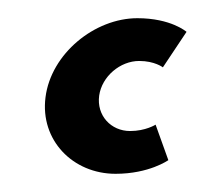

<svg xmlns="http://www.w3.org/2000/svg" viewBox="-20 -187 225 211"><path d="M165 -11 151 -50C151 -50 140 -43 123 -43C102 -43 86 -60 89 -82C92 -103 112 -120 133 -120C150 -120 159 -113 159 -113L185 -152C185 -152 168 -167 131 -167C84 -167 36 -128 30 -80C24 -33 60 4 107 4C144 4 165 -11 165 -11Z"/></svg>

Font: Hussar Tani
Style: DwaKurs
Weight: 700
Foundry: Cannot Into Space Fonts
Version: Version 0.92